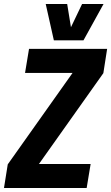

<svg xmlns="http://www.w3.org/2000/svg" viewBox="-47 -946 559 966"><path d="M-27 0 -8 -119 318 -579H79L99 -700H492L473 -578L149 -121H409L389 0ZM474 -926 373 -743H224L183 -926H291L310 -809L366 -926Z"/></svg>

Font: Georama SemiCondensed
Style: Bold Italic
Weight: 700
Width: 4
Italic angle: -9°
Designer: Jean-Baptiste Levee
Foundry: Production Type
Version: Version 1.000